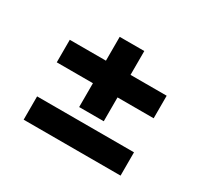

<svg xmlns="http://www.w3.org/2000/svg" viewBox="-116 -723 911 858"><g transform="rotate(30 340.0 -294.5)"><path d="M89.8 -27.3Q89.8 -57.6 89.8 -147.5Q214.8 -147.5 589.8 -147.5Q589.8 -117.2 589.8 -27.3Q464.8 -27.3 89.8 -27.3ZM89.8 -323.2Q89.8 -351.6 89.8 -439.5Q214.8 -439.5 589.8 -439.5Q589.8 -410.2 589.8 -323.2Q464.8 -323.2 89.8 -323.2ZM276.4 -200.2Q276.4 -291 276.4 -562.5Q307.6 -562.5 403.3 -562.5Q403.3 -471.7 403.3 -200.2Q372.1 -200.2 276.4 -200.2Z"/></g></svg>

Font: DeepSea
Style: Bold
Weight: 700
Designer: Stem
Version: Version 3.019;git-0a5106e0b